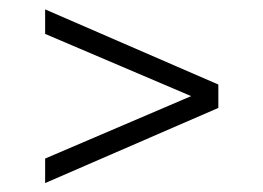

<svg xmlns="http://www.w3.org/2000/svg" viewBox="-20 -590 575 419"><path d="M78.5 -190.5V-244L413 -387V-373.5L78.5 -516V-569.5L456.5 -405.5V-354.5Z"/></svg>

Font: Encode Sans SC Condensed Thin Light
Style: Regular
Weight: 300
Version: Version 3.002